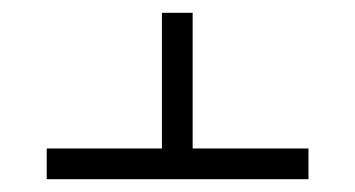

<svg xmlns="http://www.w3.org/2000/svg" viewBox="-20 -609 554 300"><path d="M281 -377V-589H233V-377H53V-329H462V-377Z"/></svg>

Font: Noto Sans Hebrew Condensed Light
Style: Regular
Weight: 300
Width: 3
Designer: Monotype Design Team
Foundry: Monotype Imaging Inc.
Version: Version 2.004